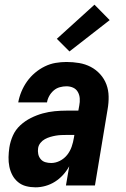

<svg xmlns="http://www.w3.org/2000/svg" viewBox="-20 -793 540 821"><path d="M132 8Q111 8 91.5 3Q72 -2 57 -14.5Q42 -27 33 -44Q24 -61 20 -80.5Q16 -100 16.5 -121Q17 -142 20 -162Q24 -188 35 -213Q46 -238 66.5 -257Q87 -276 112 -288.5Q137 -301 162.5 -308Q188 -315 214 -317.5Q240 -320 266 -320H315L319 -342Q322 -357 321 -372Q320 -387 313 -399.5Q306 -412 293 -418Q280 -424 264 -424Q250 -424 235.5 -420Q221 -416 209.5 -406Q198 -396 190.5 -382.5Q183 -369 181 -355H58Q62 -378 71.5 -401Q81 -424 95.5 -444.5Q110 -465 129.5 -481.5Q149 -498 171.5 -509Q194 -520 217.5 -524Q241 -528 264 -528Q292 -528 318.5 -523.5Q345 -519 368 -507Q391 -495 408.5 -475.5Q426 -456 435 -432Q444 -408 444.5 -380.5Q445 -353 440 -325L386 0H262L276 -82Q265 -62 249.5 -45Q234 -28 215 -16Q196 -4 174.5 2Q153 8 132 8ZM199 -96Q218 -96 236.5 -105.5Q255 -115 267.5 -131Q280 -147 286.5 -166Q293 -185 296 -204L298 -216H266Q254 -216 242 -215.5Q230 -215 218.5 -213Q207 -211 195 -207.5Q183 -204 172 -198Q161 -192 153 -182Q145 -172 143 -160Q141 -147 143.5 -134.5Q146 -122 154 -112.5Q162 -103 174 -99.5Q186 -96 199 -96ZM277 -573 223 -627 384 -773 449 -707Z"/></svg>

Font: Iosevka SS04 Extrabold
Style: Italic
Weight: 800
Italic angle: -9°
Monospace: yes
Designer: Belleve Invis
Foundry: Belleve Invis
Version: Version 19.0.0; ttfautohint (v1.8.4)